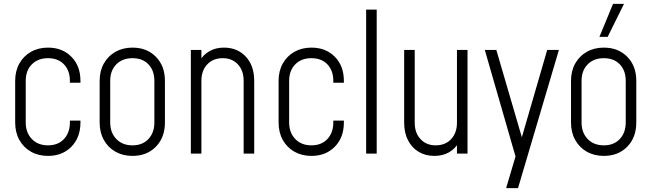

<svg xmlns="http://www.w3.org/2000/svg" viewBox="-20 -800 3394 1000"><path d="M230 12Q180 12 141.5 -9.8Q103 -31.5 81 -70.8Q59 -110 59 -162V-379Q59 -430.5 81 -469.5Q103 -508.5 141.5 -530.2Q180 -552 230 -552Q305 -552 352 -504.2Q399 -456.5 399 -379V-369H344V-379Q344 -432.5 313.2 -464.8Q282.5 -497 230 -497Q177.5 -497 145.8 -464.8Q114 -432.5 114 -379V-162Q114 -109 145.8 -76Q177.5 -43 230 -43Q282.5 -43 313.2 -76Q344 -109 344 -162V-172H399V-162Q399 -84 352 -36Q305 12 230 12Z M670 12Q620 12 581.5 -9.8Q543 -31.5 521 -70.8Q499 -110 499 -162V-379Q499 -430.5 521 -469.5Q543 -508.5 581.5 -530.2Q620 -552 670 -552Q745 -552 792 -504.2Q839 -456.5 839 -379V-162Q839 -84 792 -36Q745 12 670 12ZM670 -43Q722.5 -43 753.2 -76Q784 -109 784 -162V-379Q784 -432.5 753.2 -464.8Q722.5 -497 670 -497Q617.5 -497 585.8 -464.8Q554 -432.5 554 -379V-162Q554 -109 585.8 -76Q617.5 -43 670 -43Z M974 0V-540H1029V-472L1020 -483Q1039.5 -516 1071.8 -534Q1104 -552 1146.5 -552Q1216.5 -552 1260.2 -505Q1304 -458 1304 -379V0H1249V-379Q1249 -432.5 1219 -464.8Q1189 -497 1140 -497Q1090 -497 1059.5 -464.8Q1029 -432.5 1029 -379V0Z M1602 12Q1552 12 1513.5 -9.8Q1475 -31.5 1453 -70.8Q1431 -110 1431 -162V-379Q1431 -430.5 1453 -469.5Q1475 -508.5 1513.5 -530.2Q1552 -552 1602 -552Q1677 -552 1724 -504.2Q1771 -456.5 1771 -379V-369H1716V-379Q1716 -432.5 1685.2 -464.8Q1654.5 -497 1602 -497Q1549.5 -497 1517.8 -464.8Q1486 -432.5 1486 -379V-162Q1486 -109 1517.8 -76Q1549.5 -43 1602 -43Q1654.5 -43 1685.2 -76Q1716 -109 1716 -162V-172H1771V-162Q1771 -84 1724 -36Q1677 12 1602 12Z M1887 0V-750H1942V0Z M2242.5 12Q2196 12 2160.5 -9.2Q2125 -30.5 2105 -69.5Q2085 -108.5 2085 -161V-540H2140V-161Q2140 -108 2170.2 -75.5Q2200.5 -43 2249 -43Q2299.5 -43 2329.8 -75.5Q2360 -108 2360 -161V-540H2415V0H2360V-68L2369 -57Q2349.5 -24 2317.2 -6Q2285 12 2242.5 12Z M2616 180 2665 15 2505 -540H2565L2705 -61H2691L2830 -540H2891L2678 180Z M3125 12Q3075 12 3036.5 -9.8Q2998 -31.5 2976 -70.8Q2954 -110 2954 -162V-379Q2954 -430.5 2976 -469.5Q2998 -508.5 3036.5 -530.2Q3075 -552 3125 -552Q3200 -552 3247 -504.2Q3294 -456.5 3294 -379V-162Q3294 -84 3247 -36Q3200 12 3125 12ZM3125 -43Q3177.5 -43 3208.2 -76Q3239 -109 3239 -162V-379Q3239 -432.5 3208.2 -464.8Q3177.5 -497 3125 -497Q3072.5 -497 3040.8 -464.8Q3009 -432.5 3009 -379V-162Q3009 -109 3040.8 -76Q3072.5 -43 3125 -43ZM3102 -608 3173 -780H3230L3145 -608Z"/></svg>

Font: Mohave Light
Style: Regular
Weight: 300
Designer: Gumpita Rahayu
Foundry: Tokotype
Version: Version 2.003